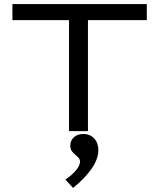

<svg xmlns="http://www.w3.org/2000/svg" viewBox="-20 -644 790 943"><path d="M319 0V-545H41V-624H701V-545H412V0ZM339 279 301 238Q335 215 354 191.5Q373 168 373 150Q373 136 361 126Q349 116 337 103.5Q325 91 325 71Q325 47 342.5 30.5Q360 14 390 14Q422 14 442.5 36Q463 58 463 93Q463 137 430 184.5Q397 232 339 279Z"/></svg>

Font: Inconsolata ExtraExpanded Medium
Style: Regular
Weight: 500
Width: 8
Monospace: yes
Designer: Raph Levien, Cyreal, Brenton Simpson
Foundry: Raph Levien, Cyreal, Google
Version: Version 3.001; ttfautohint (v1.8.2.53-6de2)